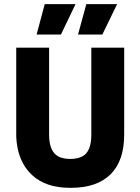

<svg xmlns="http://www.w3.org/2000/svg" viewBox="-20 -889 675 923"><path d="M320 14Q257 14 212.5 -1.5Q168 -17 138 -44Q108 -71 90.5 -104Q73 -137 65.5 -173Q58 -209 58 -242V-660H216V-243Q216 -200 227.5 -174Q239 -148 261 -136.5Q283 -125 318 -125Q352 -125 374.5 -136.5Q397 -148 408 -174Q419 -200 419 -243V-660H577V-242Q577 -116 511.5 -51Q446 14 320 14ZM273 -723H156L195 -869H343ZM472 -723H355L395 -869H543Z"/></svg>

Font: Bricolage Grotesque SemiCondensed ExtraBold
Style: Regular
Weight: 800
Width: 4
Designer: Mathieu Triay
Foundry: Atelier Triay
Version: Version 1.001;gftools[0.9.33.dev8+g029e19f]